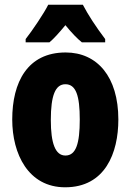

<svg xmlns="http://www.w3.org/2000/svg" viewBox="-20 -786 556 816"><path d="M332 -766H185C168 -731 116 -654 89 -620V-606H190C207 -620 230 -645 258 -679C285 -646 308 -622 328 -606H427V-620C387 -673 355 -722 332 -766ZM483 -278C483 -460 393 -563 259 -563C97 -563 32 -437 32 -278C32 -132 100 10 257 10C427 10 483 -136 483 -278ZM196 -276C196 -380 215 -428 258 -428C303 -428 319 -379 319 -278C319 -176 303 -125 258 -125C215 -125 196 -177 196 -276Z"/></svg>

Font: Noto Sans Arabic ExtCond Blk
Style: Regular
Weight: 900
Width: 2
Designer: Monotype Design Team, Nadine Chahine, Nizar Qandah and Khaled Hosny
Foundry: Monotype Imaging Inc.
Version: Version 2.012